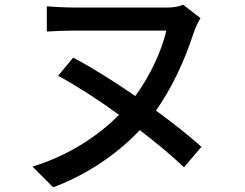

<svg xmlns="http://www.w3.org/2000/svg" viewBox="-20 -741 1040 816"><path d="M832 -664 758 -721C741 -713 717 -709 694 -709H296C255 -709 208 -712 179 -714V-607C208 -609 258 -611 296 -611H687C667 -526 620 -421 555 -333C466 -394 373 -453 291 -496L227 -419C306 -376 398 -317 486 -253C393 -159 266 -78 118 -33L206 55C336 7 471 -78 574 -188C647 -132 713 -77 762 -30L836 -117C785 -163 717 -217 643 -271C706 -361 762 -474 804 -604C812 -628 823 -649 832 -664Z"/></svg>

Font: Noto Sans HK Medium
Style: Regular
Weight: 500
Designer: Ryoko NISHIZUKA 西塚涼子 (kana, bopomofo & ideographs); Paul D. Hunt (Latin, Greek & Cyrillic); Sandoll Communications 산돌커뮤니
Foundry: Adobe
Version: Version 2.002;hotconv 1.0.116;makeotfexe 2.5.65601